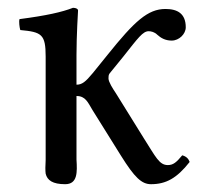

<svg xmlns="http://www.w3.org/2000/svg" viewBox="-20 -462 546 492"><path d="M97 -317V-72C97 -66 97 -59 97 -52C96 -38 96 -24 97 -17C101 0 115 10 147 10C179 10 178 -21 176 -53C176 -60 176 -66 176 -72V-216C199 -216 205 -200 217 -180L290 -63C325 -7 343 10 367 10C405 10 433 -5 466 -47C463 -55 458 -61 447 -64C432 -46 424 -39 410 -39C388 -39 379 -60 349 -107L277 -223C269 -235 258 -252 258 -261C258 -266 258 -270 261 -274L296 -317C334 -365 346 -382 361 -382C367 -382 376 -380 383 -373C392 -365 403 -358 420 -358C439 -358 456 -375 456 -392C456 -427 435 -439 404 -439C359 -439 325 -408 256 -322L218 -275C199 -252 190 -245 176 -245V-321C176 -371 180 -435 180 -435C180 -439 175 -442 167 -442C139 -431 99 -422 30 -413C28 -407 30 -391 32 -385C87 -380 97 -374 97 -317Z"/></svg>

Font: Libertinus Math
Style: Regular
Weight: 400
Designer: Philipp H. Poll, Khaled Hosny
Foundry: Caleb Maclennan
Version: Version 7.050;RELEASE